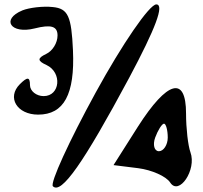

<svg xmlns="http://www.w3.org/2000/svg" viewBox="-20 -903 919 871"><path d="M606 -329 495 -154 607 -140C669 -132 734 -103 752 -75C792 -13 873 -133 844 -212C833 -242 824 -321 824 -388C824 -561 739 -537 606 -329ZM741 -279C741 -246 722 -217 701 -217C680 -217 672 -246 684 -279C696 -312 715 -342 724 -342C733 -342 741 -312 741 -279ZM414 -483C293 -262 206 -72 220 -58C258 -20 358 -162 566 -550C686 -775 727 -883 689 -883C658 -883 535 -704 414 -483ZM82 -856C-17 -815 29 -747 137 -774C212 -793 241 -784 241 -742C241 -709 219 -672 189 -658C149 -639 149 -627 191 -608C263 -574 253 -467 178 -467C145 -467 116 -490 116 -517C116 -555 104 -555 70 -521C10 -461 57 -383 153 -383C270 -383 320 -475 311 -675C304 -829 289 -864 220 -871C174 -876 112 -868 82 -856Z"/></svg>

Font: Hussar Skorodowane
Style: Bold
Weight: 700
Foundry: Cannot Into Space Fonts
Version: Version 0.892